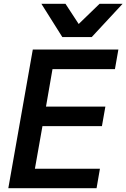

<svg xmlns="http://www.w3.org/2000/svg" viewBox="-20 -984 661 1004"><path d="M151.5 -725H599L581 -622.5H254.5L220.5 -426.5H531L513 -324.5H202L162.5 -101.5H502.5L485 0H23.5ZM196.5 -964H322.5L391.5 -858.5L500.5 -964H621L459.5 -790H306Z"/></svg>

Font: JuliaMono SemiBoldItalic
Style: Regular
Weight: 600
Italic angle: -9°
Monospace: yes
Designer: cormullion
Foundry: corm
Version: Version 0.049; ttfautohint (v1.8.4)